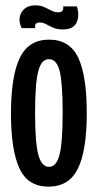

<svg xmlns="http://www.w3.org/2000/svg" viewBox="-20 -686 365 717"><path d="M161 11Q84 11 52.5 -57.5Q21 -126 21 -261Q21 -402 54 -470Q87 -538 163 -538Q240 -538 272 -471Q304 -404 304 -263Q304 -124 271 -56.5Q238 11 161 11ZM163 -63Q191 -63 202.5 -109Q214 -155 214 -267Q214 -374 203 -419.5Q192 -465 163 -465Q134 -465 122.5 -419Q111 -373 111 -264Q111 -154 123 -108.5Q135 -63 163 -63ZM215 -576Q194 -576 179 -582.5Q164 -589 152.5 -595.5Q141 -602 129 -602Q107 -602 112 -581H61Q45 -614 60.5 -640Q76 -666 112 -666Q131 -666 145.5 -659.5Q160 -653 172 -646.5Q184 -640 197 -640Q219 -640 216 -662H267Q278 -628 266 -602Q254 -576 215 -576Z"/></svg>

Font: Bricolage Grotesque 96pt Condensed
Style: Regular
Weight: 400
Width: 3
Designer: Mathieu Triay
Foundry: Atelier Triay
Version: Version 1.001; ttfautohint (v1.8.4.7-5d5b);gftools[0.9.33.de